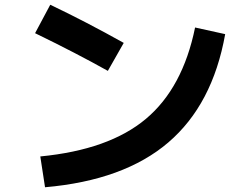

<svg xmlns="http://www.w3.org/2000/svg" viewBox="-20 -770 1040 810"><path d="M128 -630 192 -750Q343 -678 502 -589L435 -471Q301 -546 128 -630ZM803 -654 930 -626Q877 -329 690 -169Q503 -9 170 20L150 -110Q440 -138 595.5 -268.5Q751 -399 803 -654Z"/></svg>

Font: M PLUS 1p
Style: Bold
Weight: 700
Version: Version 1.062